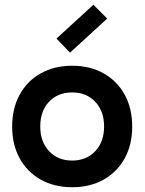

<svg xmlns="http://www.w3.org/2000/svg" viewBox="-20 -775 607 806"><path d="M283 11Q208 11 151 -21Q94 -53 62.5 -110.5Q31 -168 31 -243Q31 -320 62.5 -377.5Q94 -435 151 -467Q208 -499 283 -499Q358 -499 415 -467Q472 -435 503.5 -377.5Q535 -320 535 -243Q535 -168 503.5 -110.5Q472 -53 415 -21Q358 11 283 11ZM283 -101Q343 -101 380 -140.5Q417 -180 417 -244Q417 -308 380 -347.5Q343 -387 283 -387Q223 -387 186 -348Q149 -309 149 -244Q149 -180 186 -140.5Q223 -101 283 -101ZM274 -554 217 -613 372 -755 430 -697Z"/></svg>

Font: Gabarito Medium
Style: Regular
Weight: 500
Designer: Leandro Assis / Alvaro Franca / Felipe Casaprima
Foundry: Naipe Foundry
Version: Version 1.000